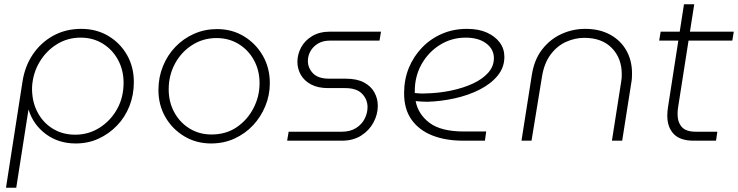

<svg xmlns="http://www.w3.org/2000/svg" viewBox="-20 -658 3452 898"><path d="M8 220 85 -275Q96 -348 133.5 -403.5Q171 -459 229 -491Q287 -523 360 -523Q431 -523 486.5 -490Q542 -457 574 -401Q606 -345 606 -274Q606 -214 585.5 -162Q565 -110 527.5 -71Q490 -32 441 -9.5Q392 13 334 13Q254 13 195 -30.5Q136 -74 114 -144H113L56 220ZM332 -28Q394 -28 445.5 -60.5Q497 -93 527.5 -147.5Q558 -202 558 -271Q558 -330 532 -378Q506 -426 460.5 -454Q415 -482 357 -482Q296 -482 246 -451Q196 -420 165 -368Q134 -316 130 -252Q128 -188 153.5 -137Q179 -86 225.5 -57Q272 -28 332 -28Z M967 13Q898 13 842 -20.5Q786 -54 753.5 -110.5Q721 -167 721 -237Q721 -296 742 -348Q763 -400 800.5 -439Q838 -478 888 -500Q938 -522 995 -522Q1065 -522 1120.5 -488.5Q1176 -455 1209 -398Q1242 -341 1242 -269Q1242 -213 1221 -162Q1200 -111 1163.5 -72Q1127 -33 1077 -10Q1027 13 967 13ZM969 -29Q1037 -29 1087 -63Q1137 -97 1165.5 -152Q1194 -207 1194 -269Q1194 -329 1167.5 -377Q1141 -425 1095.5 -452.5Q1050 -480 993 -480Q930 -480 879 -447.5Q828 -415 798.5 -360.5Q769 -306 769 -240Q769 -181 795 -133Q821 -85 866.5 -57Q912 -29 969 -29Z M1323 0 1330 -42H1579Q1618 -42 1645 -59Q1672 -76 1685.5 -102.5Q1699 -129 1699 -157Q1699 -193 1673.5 -219.5Q1648 -246 1594 -246H1514Q1467 -246 1435 -263Q1403 -280 1387 -308Q1371 -336 1371 -369Q1371 -404 1388.5 -436.5Q1406 -469 1440.5 -489.5Q1475 -510 1524 -510H1762L1755 -468H1522Q1490 -468 1467 -454Q1444 -440 1432 -418.5Q1420 -397 1420 -373Q1420 -340 1444 -315Q1468 -290 1520 -290H1597Q1649 -290 1682 -272.5Q1715 -255 1731 -226Q1747 -197 1747 -163Q1747 -123 1727 -85.5Q1707 -48 1669.5 -24Q1632 0 1579 0Z M2147 0Q2064 0 2002 -24.5Q1940 -49 1905 -98Q1870 -147 1870 -222Q1870 -286 1892 -340Q1914 -394 1954 -435.5Q1994 -477 2047.5 -500Q2101 -523 2164 -523Q2219 -523 2257.5 -505.5Q2296 -488 2317.5 -459Q2339 -430 2339 -392Q2339 -342 2307 -303.5Q2275 -265 2222.5 -238.5Q2170 -212 2106.5 -198Q2043 -184 1979 -182Q1965 -182 1951 -183Q1937 -184 1924 -185Q1936 -123 1989.5 -83Q2043 -43 2150 -43H2254L2248 0ZM1920 -223Q1931 -222 1943.5 -221Q1956 -220 1968 -221Q2030 -222 2088 -234Q2146 -246 2191.5 -267Q2237 -288 2263.5 -318Q2290 -348 2290 -386Q2290 -428 2254 -455Q2218 -482 2158 -482Q2092 -482 2037.5 -448Q1983 -414 1951 -356.5Q1919 -299 1920 -227Q1920 -226 1920 -225.5Q1920 -225 1920 -223Z M2419 0 2467 -305Q2478 -378 2515 -426Q2552 -474 2605 -498.5Q2658 -523 2717 -523Q2784 -523 2833.5 -496Q2883 -469 2909.5 -422Q2936 -375 2936 -315Q2936 -305 2935.5 -294.5Q2935 -284 2933 -273L2890 0H2842L2885 -274Q2887 -284 2887.5 -293Q2888 -302 2888 -311Q2888 -386 2841.5 -433.5Q2795 -481 2713 -481Q2669 -481 2627 -462Q2585 -443 2555 -402.5Q2525 -362 2515 -300L2466 0Z M3224 0Q3161 0 3131 -31.5Q3101 -63 3101 -117Q3101 -135 3104 -155L3179 -638H3227L3152 -159Q3149 -141 3149 -125Q3149 -87 3168.5 -64.5Q3188 -42 3234 -42H3335L3329 0ZM3063 -468 3070 -510H3412L3405 -468Z"/></svg>

Font: MuseoModerno Thin ExtraLight
Style: Italic
Weight: 250
Italic angle: -9°
Version: Version 1.003